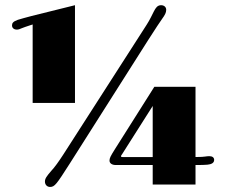

<svg xmlns="http://www.w3.org/2000/svg" viewBox="-20 -720 896 749"><path d="M155.3 -11.7C155.3 0.5 163.6 9.3 175.3 9.3C193.4 9.3 200.7 -1.5 251 -80.1L556.6 -561.5C591.8 -616.2 601.1 -630.4 612.8 -647C623 -661.1 628.4 -670.4 628.4 -681.6C628.4 -692.9 619.6 -699.7 608.4 -699.7C594.2 -699.7 587.4 -689.5 580.1 -675.3C573.2 -662.1 564.9 -643.1 551.8 -623L226.6 -116.7C209.5 -90.3 192.9 -66.9 180.2 -53.7C161.1 -31.7 155.3 -22.9 155.3 -11.7ZM107.4 -318.4H272.5V-699.7L103.5 -657.7C83 -652.3 56.2 -645 49.3 -642.6C30.3 -635.7 26.9 -629.4 26.9 -620.6C26.9 -610.8 34.7 -604.5 45.9 -604.5C52.2 -604.5 58.1 -606.9 64.9 -609.9C73.7 -612.8 80.1 -616.2 96.7 -621.1L107.4 -624.5ZM407.2 -93.3C407.2 -84 415.5 -76.2 432.1 -76.2H575.7V0H742.7V-76.2H746.1C763.7 -76.2 781.2 -76.7 789.6 -77.6C804.2 -79.1 815.4 -84 815.4 -96.2C815.4 -105.5 808.6 -110.8 796.4 -110.8C792 -110.8 783.2 -109.9 781.2 -109.4C773.9 -108.4 765.1 -107.4 742.7 -107.4V-381.3H582L428.7 -138.7C410.6 -109.9 407.2 -103 407.2 -93.3ZM452.1 -109.9C452.1 -112.3 452.6 -114.3 456.1 -118.2L575.7 -306.6V-107.4H458C454.1 -107.4 452.1 -107.9 452.1 -109.9Z"/></svg>

Font: Limelight
Style: Regular
Weight: 400
Designer: Nicole Fally
Foundry: Nicole Fally
Version: Version 1.002